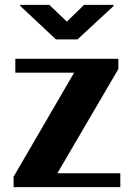

<svg xmlns="http://www.w3.org/2000/svg" viewBox="-20 -770 548 790"><path d="M36 0H475V-57H216L467 -486V-528H43V-471H285L36 -43ZM63 -746 210 -608H299L447 -745V-750H326L255 -681L183 -750H63Z"/></svg>

Font: Aerodynamic
Style: Regular
Weight: 500
Designer: Google
Version: Version 2.000980; 2014